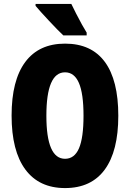

<svg xmlns="http://www.w3.org/2000/svg" viewBox="-20 -1013 661 977"><path d="M582 -424Q582 -244 513 -150Q444 -56 311 -56Q179 -56 109 -150.5Q39 -245 39 -425Q39 -604 108.5 -697.5Q178 -791 311 -791Q445 -791 513.5 -698Q582 -605 582 -424ZM216 -424Q216 -205 311 -205Q359 -205 382 -258.5Q405 -312 405 -424Q405 -537 381.5 -591Q358 -645 311 -645Q216 -645 216 -424ZM343 -993Q352 -974 367 -944.5Q382 -915 397 -888Q412 -861 421 -847V-833H302Q290 -844 270.5 -864Q251 -884 229.5 -907Q208 -930 189.5 -950.5Q171 -971 161 -983V-993Z"/></svg>

Font: Noto Sans Malayalam UI ExtraCondensed Black
Style: Regular
Weight: 900
Width: 2
Designer: Jelle Bosma - Monotype Design Team
Foundry: Monotype Imaging Inc.
Version: Version 2.104; ttfautohint (v1.8.4.7-5d5b)